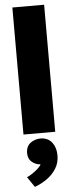

<svg xmlns="http://www.w3.org/2000/svg" viewBox="-65 -740 402 1066"><g transform="rotate(-5 136.0 -206.5)"><path d="M47 0V-708H224V0ZM85 295 46 238Q58 233 75.5 221.5Q93 210 108 196.5Q123 183 127 173Q101 172 79.5 154.5Q58 137 58 105Q58 67 83 48.5Q108 30 140 30Q181 31 203 59.5Q225 88 225 132Q225 173 205 205Q185 237 153 259.5Q121 282 85 295Z"/></g></svg>

Font: Onest Black
Style: Regular
Weight: 900
Designer: Dmitri Voloshin, Andrey Kudryavtsev
Foundry: Dmitri Voloshin, Andrey Kudryavtsev
Version: Version 1.000;gftools[0.9.33]